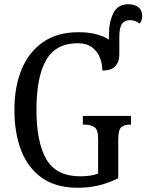

<svg xmlns="http://www.w3.org/2000/svg" viewBox="-20 -876 691 906"><path d="M346 10Q245 10 179 -36Q113 -82 80.5 -164.5Q48 -247 48 -358Q48 -466 82 -548.5Q116 -631 183.5 -677.5Q251 -724 350 -724Q398 -724 434 -714.5Q470 -705 494 -689V-711Q494 -772 515 -814Q536 -856 585 -856Q615 -856 633 -842Q651 -828 651 -801Q651 -777 638 -765Q628 -772 617.5 -776.5Q607 -781 593 -781Q569 -781 556 -764Q543 -747 543 -701V-618Q543 -583 523.5 -563Q504 -543 463 -543Q463 -574 451.5 -603.5Q440 -633 414.5 -652.5Q389 -672 347 -672Q244 -672 198 -593Q152 -514 152 -358Q152 -206 198.5 -125Q245 -44 359 -44Q382 -44 404 -47Q426 -50 443 -57V-221Q443 -265 425 -276.5Q407 -288 378 -288H371V-329H598V-288H592Q567 -288 552.5 -276Q538 -264 538 -217V-35Q494 -13 447.5 -1.5Q401 10 346 10Z"/></svg>

Font: Noto Serif Condensed
Style: Regular
Weight: 400
Width: 3
Designer: Monotype Design Team
Foundry: Monotype Imaging Inc.
Version: Version 2.013; ttfautohint (v1.8.4.7-5d5b)